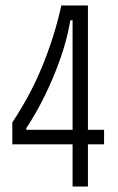

<svg xmlns="http://www.w3.org/2000/svg" viewBox="-20 -681 430 701"><path d="M25 -154V-234Q53 -276 80.5 -326Q108 -376 131 -431Q154 -486 172.5 -544Q191 -602 204 -661H301V0H245V-607H237Q225 -537 200.5 -467.5Q176 -398 144.5 -333.5Q113 -269 76 -213V-207H360V-154Z"/></svg>

Font: Bricolage Grotesque Condensed ExtraLight
Style: Regular
Weight: 250
Width: 3
Designer: Mathieu Triay
Foundry: Atelier Triay
Version: Version 1.000;gftools[0.9.30]